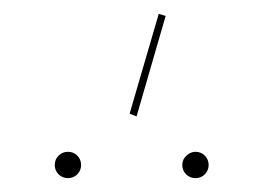

<svg xmlns="http://www.w3.org/2000/svg" viewBox="-20 -765 380 277"><path d="M167 -601 209 -745 219 -742 177 -597ZM59 -527Q59 -535 64.5 -540.5Q70 -546 78 -546Q86 -546 91.5 -540.5Q97 -535 97 -527Q97 -519 91.5 -513.5Q86 -508 78 -508Q70 -508 64.5 -513.5Q59 -519 59 -527ZM243 -527Q243 -535 249 -540.5Q255 -546 262 -546Q270 -546 275.5 -540.5Q281 -535 281 -527Q281 -519 275.5 -513.5Q270 -508 262 -508Q254 -508 248.5 -513.5Q243 -519 243 -527Z"/></svg>

Font: Ysabeau Infant Hairline
Style: Regular
Weight: 100
Designer: Christian Thalmann (Catharsis Fonts)
Version: Version 0.003